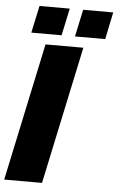

<svg xmlns="http://www.w3.org/2000/svg" viewBox="-63 -945 603 986"><g transform="rotate(5 238.5 -452.0)"><path d="M148 -710H343L192 0H-3ZM70 -764 100 -904H256L226 -764ZM295 -764 325 -904H480L451 -764Z"/></g></svg>

Font: Raleway Thin Black
Style: Italic
Weight: 900
Italic angle: -12°
Version: Version 4.026